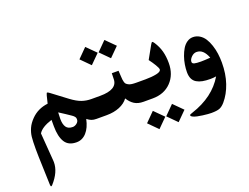

<svg xmlns="http://www.w3.org/2000/svg" viewBox="-137 -860 1984 1530"><g transform="rotate(-20 855.5 -94.5)"><path d="M605.5 0H583.5Q560.1 0 543 -6.1Q525.9 -12.2 506.3 -27.8Q491.2 43.5 455.8 82.3Q420.4 121.1 371.6 121.1Q303.2 121.1 273.7 74.2Q244.1 27.3 243.7 -60.5V-115.2Q154.8 -87.4 127.9 -42.5L146 195.3Q146.5 199.7 146.5 208.5Q146.5 291 70.8 375Q64.9 381.3 61 381.3Q55.2 381.3 54.7 364.3L46.9 125Q45.9 102.1 45.9 60.5Q45.9 -5.9 49.6 -41Q53.2 -76.2 68.6 -111.1Q84 -146 116.2 -178.7Q172.9 -236.8 258.8 -247.1Q277.3 -331.5 284.2 -332Q289.6 -332.5 304.7 -321.3L432.6 -225.1Q481 -189 519 -175.8Q557.1 -162.6 599.1 -162.6H605.5Q614.7 -162.6 617.4 -149.9Q620.1 -137.2 620.1 -106V-55.7Q620.1 -24.9 617.4 -12.5Q614.7 0 605.5 0ZM312 -98.1Q312 -52.7 328.6 -28.3Q345.2 -3.9 384.3 -3.9Q401.4 -3.9 418.7 -17.1Q436 -30.3 436 -49.8Q436 -56.6 434.8 -61.8Q433.6 -66.9 427.2 -74.7Q420.9 -82.5 408.7 -90.8Q387.7 -105.5 364.5 -120.6Q341.3 -135.7 327.9 -144.3Q314.5 -152.8 314 -153.3Q312 -127.9 312 -98.1Z M600.6 -162.6H673.8Q818.8 -162.6 820.8 -249.5L822.3 -300.3H879.4L882.3 -251.5Q883.3 -233.4 884.3 -224.1Q885.3 -214.8 888.7 -202.6Q892.1 -190.4 898.2 -184.6Q904.3 -178.7 915 -172.9Q925.8 -167 942.1 -164.8Q958.5 -162.6 981.4 -162.6H992.7Q1002 -162.6 1004.6 -149.9Q1007.3 -137.2 1007.3 -106V-55.7Q1007.3 -24.9 1004.6 -12.5Q1002 0 992.7 0H981.9Q937 0 906.5 -19Q876 -38.1 853.5 -75.2Q827.6 -39.6 779.8 -19.8Q731.9 0 670.4 0H600.6Q585.9 0 582.3 -12Q578.6 -23.9 578.6 -55.2V-106.9Q578.6 -138.7 582.3 -150.6Q585.9 -162.6 600.6 -162.6ZM772.5 -492.2 694.8 -414.6 617.7 -492.2 694.8 -569.8ZM780.3 -492.2 857.4 -569.8 935.1 -492.2 857.4 -414.6Z M987.8 -162.6H1058.6Q1111.3 -162.6 1151.6 -170.9Q1191.9 -179.2 1191.9 -198.7Q1191.9 -210 1174.3 -239.3Q1156.7 -268.6 1134.3 -298.3L1194.3 -405.8Q1204.1 -424.3 1210 -424.3Q1215.3 -424.3 1225.6 -408.7Q1252.9 -366.7 1264.9 -322Q1276.9 -277.3 1276.9 -221.7Q1276.9 -123.5 1217.3 -61.8Q1157.7 0 1059.6 0H987.8Q973.1 0 969.5 -12Q965.8 -23.9 965.8 -55.2V-106.9Q965.8 -138.7 969.5 -150.6Q973.1 -162.6 987.8 -162.6ZM1104.5 170.9 1026.9 248.5 949.7 170.9 1026.9 93.3ZM1112.3 170.9 1189.5 93.3 1267.1 170.9 1189.5 248.5Z M1545.9 11.7Q1507.3 11.7 1479.5 6.3Q1451.7 1 1430.4 -11.7Q1409.2 -24.4 1398.4 -47.1Q1387.7 -69.8 1387.7 -103Q1387.7 -133.3 1393.1 -166.5Q1398.4 -199.7 1409.9 -232.4Q1421.4 -265.1 1437.3 -291.3Q1453.1 -317.4 1476.3 -333.5Q1499.5 -349.6 1526.9 -349.6Q1557.1 -349.6 1582.8 -333.7Q1608.4 -317.9 1625.2 -291.5Q1642.1 -265.1 1653.8 -229.7Q1665.5 -194.3 1670.7 -157Q1675.8 -119.6 1675.8 -80.1Q1675.8 14.6 1649.4 92.5Q1623 170.4 1576.2 224.6Q1553.2 251 1530.3 260Q1507.3 269 1460.4 269Q1449.7 269 1430.7 267.6Q1411.6 266.1 1387.7 262.9Q1363.8 259.8 1343.3 255.4Q1322.8 251 1308.6 244.1Q1294.4 237.3 1294.4 229.5Q1294.4 224.6 1298.8 222.2Q1303.2 219.7 1315.4 215.8Q1317.4 215.3 1318.4 214.8Q1509.3 152.3 1594.7 7.8Q1569.8 11.7 1545.9 11.7ZM1449.2 -168Q1449.2 -153.8 1466.8 -149.2Q1484.4 -144.5 1522 -144.5Q1554.7 -144.5 1602.1 -148.4Q1586.4 -189 1564.9 -208.7Q1543.5 -228.5 1513.7 -228.5Q1489.7 -228.5 1469.5 -208.3Q1449.2 -188 1449.2 -168Z"/></g></svg>

Font: Parastoo FD
Style: Bold-FD
Weight: 700
Foundry: Saber Rastikerdar (saber.rastikerdar@gmail.com)
Version: Version 2.0.1